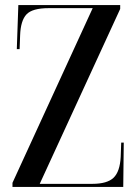

<svg xmlns="http://www.w3.org/2000/svg" viewBox="-20 -734 506 754"><path d="M29 0V-16L344 -702H171Q107 -702 84 -677.5Q61 -653 59 -595L57 -541H46L52 -714H452V-699L136 -12H342Q401 -12 426 -36Q451 -60 454 -118L456 -174H466L464 0Z"/></svg>

Font: Noto Serif Display ExtraCondensed Medium
Style: Regular
Weight: 500
Width: 2
Designer: Monotype Design Team
Foundry: Monotype Imaging Inc.
Version: Version 2.009